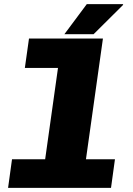

<svg xmlns="http://www.w3.org/2000/svg" viewBox="-20 -907 640 927"><path d="M19 0 38 -138H198L260 -579H100L120 -721H477L395 -138H535L516 0ZM291 -742 399 -887H573L575 -884L432 -742Z"/></svg>

Font: Chivo Mono Medium Black
Style: Italic
Weight: 900
Italic angle: -8.05°
Monospace: yes
Version: Version 1.008